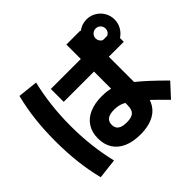

<svg xmlns="http://www.w3.org/2000/svg" viewBox="-183 -1021 1305 1305"><g transform="rotate(-45 469.0 -368.5)"><path d="M274.4 -154.3Q274.4 -212.4 300.8 -254.2Q327.1 -295.9 377.4 -317.9Q427.7 -339.8 498 -339.8Q540 -339.8 577.1 -330.6V-495.1H286.1V-619.1H574.2V-757.8H708V-752.9Q745.1 -782.2 792 -782.2Q828.6 -782.2 859.6 -763.9Q890.6 -745.6 908.7 -714.6Q926.8 -683.6 926.8 -646.5Q926.8 -611.3 909.4 -580.6Q892.1 -549.8 863.3 -531.7V-495.1H719.7V-252.4Q787.1 -199.2 900.4 -85.9L811.5 10.7Q747.6 -54.7 708.5 -91.3Q689 -31.2 635.5 0Q582 31.2 498 31.2Q428.2 31.2 377.9 9.3Q327.6 -12.7 301 -54.4Q274.4 -96.2 274.4 -154.3ZM56.6 -345.7Q56.6 -452.1 67.4 -547.4Q78.1 -642.6 101.6 -736.3L246.1 -720.7Q203.1 -543 203.1 -345.7Q203.1 -149.4 246.1 28.3L101.6 44.9Q78.1 -49.8 67.4 -144.5Q56.6 -239.3 56.6 -345.7ZM491.2 -92.8Q537.6 -92.8 557.4 -111.1Q577.1 -129.4 577.1 -172.9V-194.3Q555.2 -206.1 534.7 -210.9Q514.2 -215.8 491.2 -215.8Q448.2 -215.8 427.2 -200.4Q406.2 -185.1 406.2 -154.3Q406.2 -123 427 -107.9Q447.8 -92.8 491.2 -92.8ZM771 -603.5H813Q825.2 -609.4 832.5 -620.8Q839.8 -632.3 839.8 -646.5Q839.8 -666.5 825.9 -680.4Q812 -694.3 792 -694.3Q772.5 -694.3 758.3 -680.4Q744.1 -666.5 744.1 -646.5Q744.1 -632.3 751.5 -620.8Q758.8 -609.4 771 -603.5Z"/></g></svg>

Font: Pretendard JP ExtraBold
Style: Regular
Weight: 800
Designer: Base glyphs from Inter by Rasmus Andersson; Hangeul glyphs from Noto Sans CJK(Source Han Sans) by Jang Soo-young and Kan
Foundry: Kil Hyung-jin
Version: Version 1.309